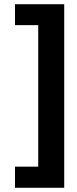

<svg xmlns="http://www.w3.org/2000/svg" viewBox="-20 -727 364 909"><path d="M51 62H161V-608H51V-707H284V162H51Z"/></svg>

Font: Noto Sans Syriac Eastern
Style: Bold
Weight: 700
Designer: Patrick Giasson and the Monotype Design Team
Foundry: Monotype Imaging Inc.
Version: Version 3.001